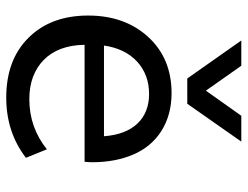

<svg xmlns="http://www.w3.org/2000/svg" viewBox="-108 -666 786 609"><g transform="rotate(90 284.5 -362.0)"><path d="M125 -299.3C131.3 -343.8 148.4 -378.9 175.8 -404.3C203.6 -429.7 237.8 -442.4 278.8 -442.4C356.9 -442.4 406.2 -391.1 412.6 -299.3ZM290 10.7C363.8 10.7 427.2 -10.3 481 -51.8L454.1 -118.2C407.7 -81.1 355 -62.5 294.9 -62.5C243.7 -62.5 202.1 -77.6 170.9 -107.9C139.6 -138.7 123.5 -181.6 122.6 -237.8H493.7C494.6 -247.6 495.1 -255.4 495.1 -261.7C495.1 -311 486.8 -354.5 470.7 -392.1C439 -466.8 370.1 -513.7 276.4 -513.7C202.1 -513.7 142.6 -488.8 97.2 -439C52.2 -389.6 29.8 -326.2 29.8 -249C29.8 -170.4 53.2 -107.4 100.1 -60.1C147 -12.7 210.4 10.7 290 10.7ZM309.6 -563.5 429.7 -734.9H347.7L268.1 -622.6L189 -734.9H108.9L229.5 -563.5Z"/></g></svg>

Font: Ride
Style: Regular
Weight: 400
Version: Version 3.000